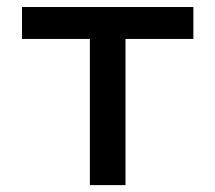

<svg xmlns="http://www.w3.org/2000/svg" viewBox="-20 -538 626 558"><path d="M241.2 0V-424.8H43.9V-517.6H542V-424.8H344.7V0Z"/></svg>

Font: CaskaydiaMono NF
Style: Regular
Weight: 400
Designer: Aaron Bell
Foundry: Saja Typeworks
Version: Version 2111.001; ttfautohint (v1.8.4);Nerd Fonts 3.1.1